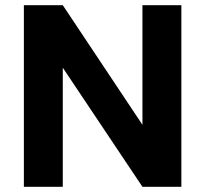

<svg xmlns="http://www.w3.org/2000/svg" viewBox="-20 -720 791 740"><path d="M72 0V-700H222L529 -239V-700H679V0H529L222 -459V0Z"/></svg>

Font: DM Sans 10pt Black
Style: Regular
Weight: 900
Version: Version 4.004;gftools[0.9.30]